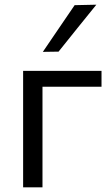

<svg xmlns="http://www.w3.org/2000/svg" viewBox="-20 -798 478 818"><path d="M78.5 0V-496H412.5V-428.5H161V0ZM162.5 -577Q196.5 -627 230.5 -677Q264.5 -727 298 -776L390.5 -778Q349 -727 309 -677.2Q269 -627.5 229.5 -578Z"/></svg>

Font: Heraclito
Style: Regular
Weight: 400
Designer: Kostas Bartsokas (font) & Cristiano Sobral (main changes)
Foundry: Kostas Bartsokas (font) & Cristiano Sobral (main changes)
Version: Version 1.00;July 8, 2020;FontCreator 13.0.0.2655 64-bit